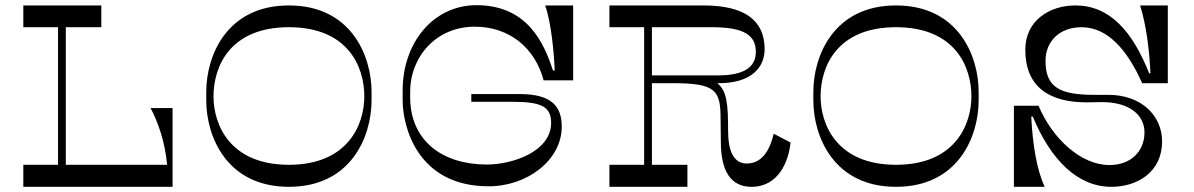

<svg xmlns="http://www.w3.org/2000/svg" viewBox="-20 -721 4607 741"><path d="M561 -304C589 -252 617 -174 625 -85H234V-616H371V-700H70V-616H204V-85H70V0H646V-304Z M1414 -366C1414 -506 1335 -700 1095 -700C855 -700 776 -506 776 -366V-334C776 -194 855 0 1095 0C1335 0 1414 -194 1414 -334ZM1095 -85C868 -85 804 -239 804 -349C804 -465 868 -616 1095 -616C1322 -616 1386 -465 1386 -349C1386 -239 1322 -85 1095 -85Z M1812 -618C1946 -618 2045 -536 2078 -411H2192V-700H2084C2108 -632 2118 -516 2121 -449H2114C2080 -554 2016 -701 1819 -701C1652 -701 1534 -556 1534 -372V-333C1534 -237 1588 -2 1866 -2C2016 -2 2148 -104 2148 -232C2148 -305 2115 -358 1986 -358H1799V-328H1961C2069 -328 2107 -309 2107 -247C2107 -135 1956 -86 1859 -86C1687 -86 1563 -178 1563 -346V-366C1563 -503 1664 -618 1812 -618Z M2966 -205C2954 -154 2928 -90 2862 -90C2812 -90 2790 -137 2790 -217C2790 -316 2786 -371 2748 -400H2755C2876 -400 2931 -458 2931 -531C2931 -644 2852 -700 2695 -700H2332V-616H2466V-85H2332V0H2633V-85H2496V-400H2576C2742 -400 2761 -373 2761 -263L2762 -174C2762 -57 2803 0 2880 0C2986 0 3024 -100 3031 -171ZM2496 -430V-616H2727C2852 -616 2897 -585 2897 -521C2897 -465 2857 -430 2750 -430Z M3757 -366C3757 -506 3678 -700 3438 -700C3198 -700 3119 -506 3119 -366V-334C3119 -194 3198 0 3438 0C3678 0 3757 -194 3757 -334ZM3438 -85C3211 -85 3147 -239 3147 -349C3147 -465 3211 -616 3438 -616C3665 -616 3729 -465 3729 -349C3729 -239 3665 -85 3438 -85Z M3893 -313V0H4012C3981 -65 3965 -166 3960 -271H3966C4035 -104 4139 0 4269 0C4372 0 4465 -59 4465 -175C4465 -274 4386 -355 4257 -355H4204C4071 -355 4015 -383 4015 -486C4015 -562 4070 -616 4154 -616C4255 -616 4331 -528 4388 -400H4487V-700H4380C4404 -625 4416 -526 4420 -438H4415C4350 -602 4262 -700 4130 -700C4031 -700 3937 -642 3937 -529C3937 -386 4029 -326 4173 -326C4193 -326 4213 -327 4232 -327C4342 -327 4397 -275 4397 -210C4397 -136 4343 -84 4262 -84C4152 -84 4042 -185 3988 -313Z"/></svg>

Font: Space Cowgirl
Style: Regular
Weight: 400
Designer: Valery Marier
Foundry: Valery Marier
Version: Version 1.000;hotconv 1.0.109;makeotfexe 2.5.65596